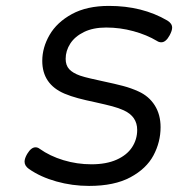

<svg xmlns="http://www.w3.org/2000/svg" viewBox="-20 -610 640 641"><path d="M538.6 -541.5Q554.7 -531.7 554.7 -517.6Q554.7 -507.8 546.4 -492.2Q533.7 -468.8 518.6 -468.8Q510.7 -468.8 504.4 -473.1Q470.2 -493.7 425.5 -505.9Q380.9 -518.1 334.5 -518.1Q291 -518.1 260.5 -503.2Q230 -488.3 214.6 -464.4Q199.2 -440.4 199.2 -413.6Q199.2 -392.1 210.9 -379.2Q222.7 -366.2 247.6 -357.4Q262.2 -352.5 282.5 -347.9Q302.7 -343.3 322.8 -338.9Q364.3 -330.1 391.1 -323Q418 -315.9 442.4 -304.7Q477.1 -289.1 496.6 -258.3Q516.1 -227.5 516.1 -185.5Q516.1 -135.7 492.4 -91.3Q468.8 -46.9 415.3 -18.1Q361.8 10.7 277.3 10.7Q221.2 10.7 168.2 -4.2Q115.2 -19 76.7 -45.9Q62 -56.2 62 -70.3Q62 -81.1 70.8 -96.2Q84 -118.2 98.6 -118.2Q106 -118.2 112.3 -113.3Q146.5 -88.9 191.9 -75.2Q237.3 -61.5 285.2 -61.5Q335 -61.5 369.4 -76.9Q403.8 -92.3 420.9 -118.4Q438 -144.5 438 -176.3Q438 -221.2 393.1 -241.7Q376 -249.5 355 -255.1Q334 -260.7 298.3 -268.6Q265.6 -275.4 241 -282Q216.3 -288.6 195.3 -297.4Q121.1 -329.1 121.1 -406.7Q121.1 -451.2 145.5 -493.4Q169.9 -535.6 220 -563Q270 -590.3 343.8 -590.3Q455.1 -590.3 538.6 -541.5Z"/></svg>

Font: Courier Prime Sans
Style: Italic
Weight: 400
Italic angle: -10°
Designer: Alan Dague-Greene
Foundry: Quote-Unquote Apps
Version: Version 3.020